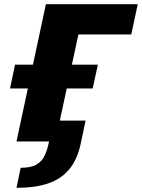

<svg xmlns="http://www.w3.org/2000/svg" viewBox="-20 -678 680 920"><path d="M59 0 200 -658H387L245 0ZM264 -513 295 -658H640L609 -513ZM28 -254 52 -368H449L424 -254ZM59 222 79 126Q130 126 156.5 109.5Q183 93 195.5 64.5Q208 36 215 0H164L185 -100H390L369 0Q353 82 314 130.5Q275 179 212 200.5Q149 222 59 222Z"/></svg>

Font: Ysabeau Black
Style: Italic
Weight: 900
Italic angle: -12°
Version: Version 2.000;gftools[0.9.27.dev2+g8671c4b]